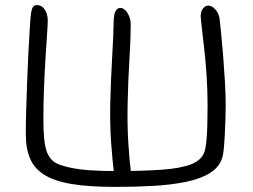

<svg xmlns="http://www.w3.org/2000/svg" viewBox="-20 -728 991 752"><path d="M432 4Q330 4 262.5 -7Q195 -18 155 -42.5Q115 -67 98 -106.5Q81 -146 81 -204Q81 -242 82.5 -293.5Q84 -345 86 -400.5Q88 -456 90.5 -507.5Q93 -559 95.5 -597.5Q98 -636 99 -653Q101 -681 106 -694.5Q111 -708 124 -708Q138 -708 147.5 -699.5Q157 -691 162 -677Q167 -663 167 -648Q167 -635 164.5 -596.5Q162 -558 158.5 -504Q155 -450 152.5 -386.5Q150 -323 150 -258Q150 -173 162 -137.5Q174 -102 202 -88Q224 -78 257 -71Q290 -64 334 -61Q378 -58 432 -58Q544 -58 616.5 -63.5Q689 -69 728.5 -84.5Q768 -100 780 -131Q785 -144 788 -171.5Q791 -199 792 -236.5Q793 -274 793 -315Q793 -376 789 -434Q785 -492 779.5 -540.5Q774 -589 770 -622.5Q766 -656 766 -667Q766 -676 769.5 -685Q773 -694 780 -700Q787 -706 796 -706Q810 -706 823.5 -691Q837 -676 840 -655Q842 -638 846 -598.5Q850 -559 854 -509Q858 -459 861 -408Q864 -357 864 -316Q864 -294 863 -263.5Q862 -233 860.5 -201.5Q859 -170 856.5 -145Q854 -120 850 -109Q838 -72 801 -49.5Q764 -27 707.5 -15.5Q651 -4 581 0Q511 4 432 4ZM429 -34Q421 -88 415.5 -164.5Q410 -241 412 -329Q413 -372 415 -418.5Q417 -465 419.5 -508Q422 -551 423.5 -585.5Q425 -620 425 -639Q425 -656 427.5 -669Q430 -682 436 -689.5Q442 -697 452 -697Q461 -697 470.5 -688Q480 -679 486 -664Q492 -649 492 -632Q492 -577 487 -496Q482 -415 480 -327Q478 -242 482.5 -169.5Q487 -97 494 -44Z"/></svg>

Font: Shantell Sans Light
Style: Regular
Weight: 300
Designer: Stephen Nixon, Anya Danilova, Shantell Martin
Foundry: Arrow Type
Version: Version 1.011;[c5ecc13dd]